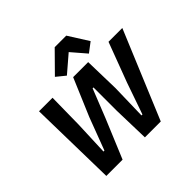

<svg xmlns="http://www.w3.org/2000/svg" viewBox="-220 -1195 1436 1436"><g transform="rotate(-45 498.5 -477.0)"><path d="M538 -954 382 -796 452 -739 586 -854 685 -739 760 -796 660 -954ZM302 0 432 -312 521 -536H530V-291L538 0H706L997 -698H851L733 -384L646 -134H636L643 -416L636 -698H477L351 -401L254 -144H244L255 -419L259 -698H116L130 0Z"/></g></svg>

Font: LVC Sans
Style: Bold Italic
Weight: 700
Italic angle: -11.31°
Designer: Mike Abbink, Paul van der Laan, Pieter van Rosmalen
Foundry: Bold Monday
Version: Version 3.0